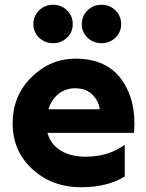

<svg xmlns="http://www.w3.org/2000/svg" viewBox="-20 -773 614 805"><path d="M203 -753Q237 -753 261 -729.5Q285 -706 285 -672Q285 -638 261 -615Q237 -592 203 -592H202Q168 -592 144 -615Q120 -638 120 -672Q120 -706 144 -729.5Q168 -753 202 -753ZM406 -753Q440 -753 464 -729.5Q488 -706 488 -672Q488 -638 464 -615Q440 -592 406 -592H405Q371 -592 347 -615Q323 -638 323 -672Q323 -706 347 -729.5Q371 -753 405 -753ZM33 -256Q33 -371 111.5 -449Q190 -527 297 -527Q427 -527 490 -439Q553 -351 542 -216H179Q192 -168 234 -142Q276 -116 340 -116Q434 -116 503 -166V-33Q430 12 320 12Q198 12 115.5 -64Q33 -140 33 -256ZM295 -403Q255 -403 225.5 -379.5Q196 -356 183 -315H398Q394 -350 367 -376.5Q340 -403 295 -403Z"/></svg>

Font: Freely
Style: Bold
Weight: 700
Designer: Kris Sowersby
Foundry: Klim Type Foundry
Version: Version 1.006;hotconv 1.0.113;makeotfexe 2.5.65598;200799169